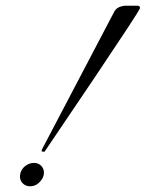

<svg xmlns="http://www.w3.org/2000/svg" viewBox="-20 -639 511 673"><path d="M136 -107 126 -108 127 -115 381 -599Q390 -616 418 -619H464L469 -617L471 -611Q467 -601 427.5 -541Q388 -481 313 -369ZM85 14Q69 14 58 2Q50 -8 50 -19Q50 -41 67 -56Q82 -68 99 -68Q116 -68 126 -56Q134 -46 134 -35Q134 -14 116 2Q103 14 85 14Z"/></svg>

Font: Carattere
Style: Regular
Weight: 400
Designer: Robert E. Leuschke
Foundry: Robert E. Leuschke
Version: Version 1.010; ttfautohint (v1.8.3)